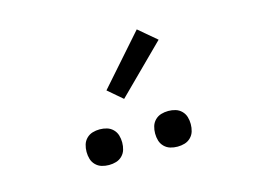

<svg xmlns="http://www.w3.org/2000/svg" viewBox="-59 -1073 719 541"><g transform="rotate(-15 300.0 -802.5)"><path d="M400 -628Q389 -628 379 -631Q369 -634 361.5 -641.5Q354 -649 351 -659Q348 -669 348 -680Q348 -691 351 -701Q354 -711 361.5 -718.5Q369 -726 379 -729Q389 -732 400 -732Q411 -732 421 -729Q431 -726 438.5 -718.5Q446 -711 449 -701Q452 -691 452 -680Q452 -669 449 -659Q446 -649 438.5 -641.5Q431 -634 421 -631Q411 -628 400 -628ZM200 -628Q189 -628 179 -631Q169 -634 161.5 -641.5Q154 -649 151 -659Q148 -669 148 -680Q148 -691 151 -701Q154 -711 161.5 -718.5Q169 -726 179 -729Q189 -732 200 -732Q211 -732 221 -729Q231 -726 238.5 -718.5Q246 -711 249 -701Q252 -691 252 -680Q252 -669 249 -659Q246 -649 238.5 -641.5Q231 -634 221 -631Q211 -628 200 -628ZM289 -797 247 -833 374 -977 426 -933Z"/></g></svg>

Font: Iosevka Curly Slab LtEx
Style: Regular
Weight: 300
Width: 7
Monospace: yes
Designer: Belleve Invis
Foundry: Belleve Invis
Version: Version 11.1.0; ttfautohint (v1.8.3)